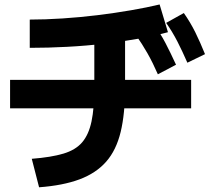

<svg xmlns="http://www.w3.org/2000/svg" viewBox="-20 -803 923 846"><path d="M120 -103.3Q205.6 -110 259.4 -126.1Q313.3 -142.2 342.2 -176.1Q371.1 -210 383.3 -268.3Q395.6 -326.7 395.6 -417.8V-685.6H531.1V-417.8Q531.1 -302.2 511.7 -221.7Q492.2 -141.1 447.8 -90.6Q403.3 -40 330.6 -12.8Q257.8 14.4 152.2 22.2ZM24.4 -325.6V-451.1H822.2V-325.6ZM111.1 -716.7Q178.9 -716.7 255.6 -721.7Q332.2 -726.7 409.4 -736.1Q486.7 -745.6 557.2 -757.8Q627.8 -770 683.3 -783.3L720 -661.1Q663.3 -645.6 592.2 -632.8Q521.1 -620 440.6 -610.6Q360 -601.1 276.1 -596.7Q192.2 -592.2 111.1 -592.2ZM675.6 -475.6Q653.3 -526.7 630 -567.8Q606.7 -608.9 577.8 -650L656.7 -696.7Q686.7 -656.7 709.4 -612.8Q732.2 -568.9 755.6 -517.8ZM805.6 -526.7Q783.3 -577.8 761.7 -620Q740 -662.2 712.2 -702.2L790 -745.6Q818.9 -704.4 840.6 -660.6Q862.2 -616.7 883.3 -564.4Z"/></svg>

Font: Paperlogy 7 Bold
Style: Regular
Weight: 700
Designer: redesigned by Lee Juim, glyphs from Gmarket Sans & Montserrat
Foundry: PT&
Version: Version 1.001